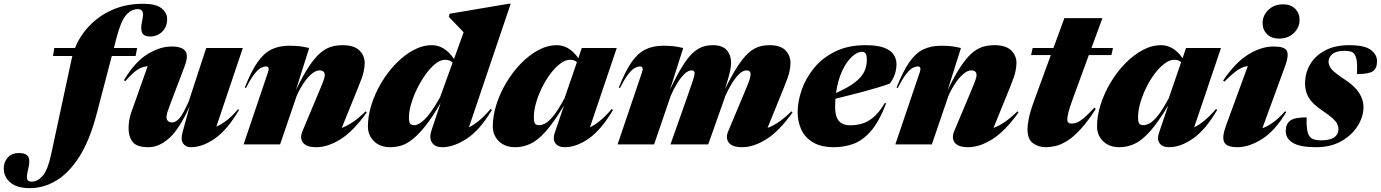

<svg xmlns="http://www.w3.org/2000/svg" viewBox="-226 -767 7336 1020"><path d="M287.5 -162Q250.5 -20.5 194.8 66.5Q139 153.5 71.8 193Q4.5 232.5 -67.5 232.5Q-135.5 232.5 -170.8 202.8Q-206 173 -206 127.5Q-206 93.5 -184.8 69.8Q-163.5 46 -125.5 46Q-86.5 46 -75.8 66Q-65 86 -75.5 128Q-86 170 -82 184Q-78 198 -58 198Q-26.5 198 0.8 167Q28 136 46 51.5L154.5 -453.5Q156 -461.5 158.5 -469.5H55.5L62.5 -512H172.5Q198.5 -577 249.5 -630.5Q300.5 -684 372.8 -715.5Q445 -747 535 -747Q602 -747 632 -723.2Q662 -699.5 662 -665.5Q662 -624.5 635.8 -598.8Q609.5 -573 571 -573Q539 -573 529.2 -593Q519.5 -613 528.5 -652.5Q537.5 -692 531.2 -705.2Q525 -718.5 506.5 -718.5Q471 -718.5 443.2 -686Q415.5 -653.5 393.5 -568L379 -512H502.5L494.5 -469.5H368Z M744 -65 781.5 -201.5Q727 -81.5 673 -33.2Q619 15 563.5 15Q500 15 478.5 -13.2Q457 -41.5 457 -85Q457 -103 460.2 -125.5Q463.5 -148 470 -166L558.5 -415.5Q526 -412 501 -394.5Q476 -377 439.5 -335.5L432.5 -341Q490.5 -438 557 -479Q623.5 -520 686 -520Q741 -520 758.8 -495.5Q776.5 -471 754.5 -414L679 -215Q668 -186 663.2 -170.8Q658.5 -155.5 658.5 -146Q658.5 -130.5 667 -123.5Q675.5 -116.5 688.5 -116.5Q708.5 -116.5 728 -139.8Q747.5 -163 776.5 -228L869.5 -512H1064L923.5 -94.5Q948 -104.5 976.5 -126Q1005 -147.5 1039 -187L1044 -183Q982 -77.5 915.8 -31.2Q849.5 15 788.5 15Q760 15 746.5 -5.2Q733 -25.5 744 -65Z M1080.5 -299 1074.5 -302Q1108.5 -388.5 1142.2 -436.8Q1176 -485 1216.5 -504.5Q1257 -524 1310 -524Q1344 -524 1365 -521.5Q1386 -519 1416.5 -512L1346 -288.5Q1382.5 -364 1413.5 -411Q1444.5 -458 1473 -483.2Q1501.5 -508.5 1531 -517.8Q1560.5 -527 1594 -527Q1655 -527 1683.2 -499.2Q1711.5 -471.5 1711.5 -432.5Q1711.5 -412.5 1705.8 -385.8Q1700 -359 1678 -305.5L1589.5 -87.5Q1615 -96.5 1646 -116.8Q1677 -137 1716.5 -175.5L1722.5 -170Q1651.5 -70 1583.5 -27.5Q1515.5 15 1454.5 15Q1402 15 1383.8 -9.2Q1365.5 -33.5 1380.5 -69.5L1468 -278Q1488 -325.5 1493.8 -342.2Q1499.5 -359 1499.5 -367Q1499.5 -393 1471.5 -393Q1451 -393 1428.5 -373.5Q1406 -354 1385.5 -323Q1365 -292 1350 -257.5L1262 0H1068L1197.5 -382.5Q1208.5 -414 1187.5 -414Q1175.5 -414 1160.5 -406.5Q1145.5 -399 1126.2 -374.8Q1107 -350.5 1080.5 -299Z M2387 -183Q2325 -77.5 2255 -31.2Q2185 15 2124 15Q2085 15 2069 -9.5Q2053 -34 2066 -73.5L2115 -220Q2070 -143 2032.8 -96.5Q1995.5 -50 1964 -25.8Q1932.5 -1.5 1904 6.8Q1875.5 15 1847.5 15Q1793 15 1760.8 -16.8Q1728.5 -48.5 1728.5 -95.5Q1728.5 -152 1747.8 -212.2Q1767 -272.5 1800.5 -328.5Q1834 -384.5 1877.5 -429.2Q1921 -474 1970 -500.5Q2019 -527 2069 -527Q2100.5 -527 2130 -509.8Q2159.5 -492.5 2186 -454L2237 -595.5L2158.5 -677.5L2162.5 -694L2476 -747H2487L2265 -90.5Q2289 -102 2317.2 -124.8Q2345.5 -147.5 2380.5 -188ZM1946.5 -144Q1946.5 -119.5 1952.5 -110.8Q1958.5 -102 1976 -102Q1997.5 -102 2030.5 -133.2Q2063.5 -164.5 2112 -250.5L2178.5 -434.5Q2162.5 -449.5 2138.5 -449.5Q2113.5 -449.5 2086.8 -428Q2060 -406.5 2035 -371.8Q2010 -337 1990 -296Q1970 -255 1958.2 -215Q1946.5 -175 1946.5 -144Z M2720.5 -59.5 2770.5 -207Q2716 -116.5 2673 -68.5Q2630 -20.5 2591.2 -2.8Q2552.5 15 2511 15Q2456.5 15 2424.2 -16.8Q2392 -48.5 2392 -95.5Q2392 -152 2411.2 -212.2Q2430.5 -272.5 2464 -328.5Q2497.5 -384.5 2541 -429.2Q2584.5 -474 2633.5 -500.5Q2682.5 -527 2732.5 -527Q2763 -527 2791.8 -510.8Q2820.5 -494.5 2846.5 -458L2864.5 -512H3050.5L2908 -90.5Q2961.5 -115.5 3024 -188L3030.5 -183Q2968.5 -77.5 2902.2 -31.2Q2836 15 2775 15Q2739.5 15 2724.5 -6Q2709.5 -27 2720.5 -59.5ZM2610 -144Q2610 -119.5 2616 -110.8Q2622 -102 2639.5 -102Q2652 -102 2669.8 -110.8Q2687.5 -119.5 2712.8 -149.8Q2738 -180 2773 -245L2839 -437Q2824 -449.5 2802 -449.5Q2777.5 -449.5 2751 -429.5Q2724.5 -409.5 2699.2 -376.5Q2674 -343.5 2654 -303Q2634 -262.5 2622 -221.2Q2610 -180 2610 -144Z M3984.5 -170Q3913.5 -70 3845.5 -27.5Q3777.5 15 3716.5 15Q3664 15 3645.8 -9.2Q3627.5 -33.5 3642.5 -69.5L3730 -278Q3750 -325.5 3755.8 -343.5Q3761.5 -361.5 3761.5 -372.5Q3761.5 -393 3740 -393Q3720.5 -393 3700.2 -373.2Q3680 -353.5 3661.2 -322.5Q3642.5 -291.5 3627.5 -257.5L3536.5 0H3336L3434 -278Q3447 -314.5 3453.2 -333.8Q3459.5 -353 3461.8 -362.5Q3464 -372 3464 -378Q3464 -393 3447.5 -393Q3429.5 -393 3409.2 -373.2Q3389 -353.5 3370.2 -322.5Q3351.5 -291.5 3337 -257.5L3249 0H3055L3184.5 -382.5Q3195.5 -414 3174.5 -414Q3162.5 -414 3147.5 -406.5Q3132.5 -399 3113.2 -374.8Q3094 -350.5 3067.5 -299L3061.5 -302Q3095.5 -388.5 3129.2 -436.8Q3163 -485 3203.5 -504.5Q3244 -524 3297 -524Q3331 -524 3352 -521.5Q3373 -519 3403.5 -512L3333.5 -291Q3368.5 -365 3397 -411.5Q3425.5 -458 3451.8 -483Q3478 -508 3504.2 -517.5Q3530.5 -527 3561 -527Q3612.5 -527 3635.2 -500.2Q3658 -473.5 3658 -434.5Q3658 -414.5 3652.2 -387.5Q3646.5 -360.5 3629 -305.5L3625.5 -294Q3661.5 -366.5 3691 -412.2Q3720.5 -458 3747.2 -483Q3774 -508 3801.8 -517.5Q3829.5 -527 3862.5 -527Q3920.5 -527 3947 -499.2Q3973.5 -471.5 3973.5 -432.5Q3973.5 -412.5 3967.8 -385.8Q3962 -359 3940 -305.5L3851.5 -87.5Q3877 -96.5 3908 -116.8Q3939 -137 3978.5 -175.5Z M4482 -219Q4445 -121.5 4401 -71Q4357 -20.5 4308 -2.8Q4259 15 4205 15Q4137 15 4094.2 -10Q4051.5 -35 4031.5 -77.2Q4011.5 -119.5 4011.5 -171Q4011.5 -227.5 4033 -289.5Q4054.5 -351.5 4098.5 -405.5Q4142.5 -459.5 4210.8 -493.2Q4279 -527 4372.5 -527Q4438.5 -527 4474 -512.2Q4509.5 -497.5 4523 -474.5Q4536.5 -451.5 4536.5 -427.5Q4536.5 -369 4501 -323Q4446 -303 4367.2 -282Q4288.5 -261 4212 -242.5Q4210.5 -221 4210.5 -198.5Q4210.5 -149.5 4229.5 -125.5Q4248.5 -101.5 4292 -101.5Q4322 -101.5 4352.2 -109.8Q4382.5 -118 4413.2 -143.2Q4444 -168.5 4474 -219ZM4354.5 -492Q4328.5 -492 4299.8 -465.8Q4271 -439.5 4248 -390.2Q4225 -341 4215.5 -273Q4282.5 -303 4317.8 -331Q4353 -359 4366 -387.8Q4379 -416.5 4379 -448.5Q4379 -473.5 4372.5 -482.8Q4366 -492 4354.5 -492Z M4543 -299 4537 -302Q4571 -388.5 4604.8 -436.8Q4638.5 -485 4679 -504.5Q4719.5 -524 4772.5 -524Q4806.5 -524 4827.5 -521.5Q4848.5 -519 4879 -512L4808.5 -288.5Q4845 -364 4876 -411Q4907 -458 4935.5 -483.2Q4964 -508.5 4993.5 -517.8Q5023 -527 5056.5 -527Q5117.5 -527 5145.8 -499.2Q5174 -471.5 5174 -432.5Q5174 -412.5 5168.2 -385.8Q5162.5 -359 5140.5 -305.5L5052 -87.5Q5077.5 -96.5 5108.5 -116.8Q5139.5 -137 5179 -175.5L5185 -170Q5114 -70 5046 -27.5Q4978 15 4917 15Q4864.5 15 4846.2 -9.2Q4828 -33.5 4843 -69.5L4930.5 -278Q4950.5 -325.5 4956.2 -342.2Q4962 -359 4962 -367Q4962 -393 4934 -393Q4913.5 -393 4891 -373.5Q4868.5 -354 4848 -323Q4827.5 -292 4812.5 -257.5L4724.5 0H4530.5L4660 -382.5Q4671 -414 4650 -414Q4638 -414 4623 -406.5Q4608 -399 4588.8 -374.8Q4569.5 -350.5 4543 -299Z M5473.5 -242.5Q5454.5 -190.5 5449.2 -167.2Q5444 -144 5444 -132Q5444 -110.5 5468.5 -110.5Q5482 -110.5 5497 -116.8Q5512 -123 5533.5 -141.2Q5555 -159.5 5587.5 -195L5595.5 -188.5Q5551.5 -120 5513.5 -79.2Q5475.5 -38.5 5442.8 -18.2Q5410 2 5381.8 8.5Q5353.5 15 5329 15Q5291.5 15 5262 -6Q5232.5 -27 5232.5 -81.5Q5232.5 -99 5238.8 -134Q5245 -169 5267 -229.5L5356.5 -474.5H5251.5L5260 -512H5370.5L5428.5 -670.5H5630.5L5572.5 -512H5686.5L5678.5 -474.5H5558.5Z M5930.5 -59.5 5980.5 -207Q5926 -116.5 5883 -68.5Q5840 -20.5 5801.2 -2.8Q5762.5 15 5721 15Q5666.5 15 5634.2 -16.8Q5602 -48.5 5602 -95.5Q5602 -152 5621.2 -212.2Q5640.5 -272.5 5674 -328.5Q5707.5 -384.5 5751 -429.2Q5794.5 -474 5843.5 -500.5Q5892.5 -527 5942.5 -527Q5973 -527 6001.8 -510.8Q6030.5 -494.5 6056.5 -458L6074.5 -512H6260.5L6118 -90.5Q6171.5 -115.5 6234 -188L6240.5 -183Q6178.5 -77.5 6112.2 -31.2Q6046 15 5985 15Q5949.5 15 5934.5 -6Q5919.5 -27 5930.5 -59.5ZM5820 -144Q5820 -119.5 5826 -110.8Q5832 -102 5849.5 -102Q5862 -102 5879.8 -110.8Q5897.5 -119.5 5922.8 -149.8Q5948 -180 5983 -245L6049 -437Q6034 -449.5 6012 -449.5Q5987.5 -449.5 5961 -429.5Q5934.5 -409.5 5909.2 -376.5Q5884 -343.5 5864 -303Q5844 -262.5 5832 -221.2Q5820 -180 5820 -144Z M6481.5 -644Q6481.5 -684.5 6512 -714.2Q6542.5 -744 6591 -744Q6631 -744 6654.5 -720.5Q6678 -697 6678 -661.5Q6678 -621 6647.5 -591.5Q6617 -562 6568.5 -562Q6528.5 -562 6505 -585.5Q6481.5 -609 6481.5 -644ZM6286.5 -98 6403 -416Q6374.5 -412.5 6348 -394.2Q6321.5 -376 6279 -333.5L6271.5 -339Q6338.5 -437 6407 -478.5Q6475.5 -520 6540 -520Q6598.5 -520 6610.2 -497Q6622 -474 6603 -421L6480.5 -86Q6506.5 -95 6536.2 -115.8Q6566 -136.5 6601 -176L6607.5 -172Q6547 -71 6478 -28Q6409 15 6348 15Q6291 15 6277.8 -11.2Q6264.5 -37.5 6286.5 -98Z M6715.5 -143.5Q6712.5 -69 6730.5 -43.5Q6739.5 -31 6754.5 -26.2Q6769.5 -21.5 6791.5 -21.5Q6840.5 -21.5 6862.5 -37.5Q6884.5 -53.5 6884.5 -81Q6884.5 -95 6878.2 -108.2Q6872 -121.5 6854.2 -138Q6836.5 -154.5 6801 -178Q6748 -213.5 6727.5 -246.8Q6707 -280 6707 -322.5Q6707 -379 6734.2 -425.2Q6761.5 -471.5 6814 -499.2Q6866.5 -527 6941 -527Q7023 -527 7056.2 -502.2Q7089.5 -477.5 7089.5 -442Q7089.5 -403 7067 -388.2Q7044.5 -373.5 6983 -373.5Q6985 -419.5 6982 -441.5Q6979 -463.5 6971.5 -476Q6964 -489 6950.5 -493Q6937 -497 6917 -497Q6873 -497 6852.5 -480Q6832 -463 6832 -439Q6832 -417.5 6849.5 -397.8Q6867 -378 6919.5 -343.5Q6972 -309 6994.8 -272.8Q7017.5 -236.5 7017.5 -198.5Q7017.5 -147.5 6987 -98.5Q6956.5 -49.5 6900.2 -17.2Q6844 15 6766 15Q6680 15 6642.2 -8.2Q6604.5 -31.5 6604.5 -70Q6604.5 -108 6627.8 -125.8Q6651 -143.5 6715.5 -143.5Z"/></svg>

Font: Newsreader Display ExtraBold
Style: Italic
Weight: 800
Italic angle: -17°
Designer: Hugues Gentile
Foundry: Production Type
Version: Version 1.001